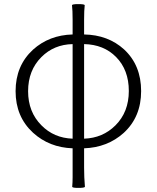

<svg xmlns="http://www.w3.org/2000/svg" viewBox="-20 -712 764 936"><path d="M362 204Q334 204 332 199Q334 177 334 152V105V11Q220 7 141 -65Q56 -143 56 -267.5Q56 -392 141 -470Q220 -541 334 -544V-616Q334 -662 331 -687Q333 -692 362 -692Q391 -692 393 -687Q390 -662 390 -616V-544Q507 -542 585 -471Q668 -394 668 -268Q668 -142 583 -64Q504 7 390 11V105Q390 153 394 199Q391 204 362 204ZM334 -36V-266V-497Q243 -495 182 -434Q117 -369 117 -267.5Q117 -166 182 -101Q243 -39 334 -36ZM390 -36Q481 -39 543 -101Q608 -166 608 -268.5Q608 -371 546 -434Q486 -495 390 -497V-266Z"/></svg>

Font: GenSekiGothic TW L
Style: Regular
Weight: 300
Version: Version 1.501;PS 1;hotconv 16.6.51;makeotf.lib2.5.65220